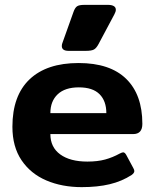

<svg xmlns="http://www.w3.org/2000/svg" viewBox="-20 -754 636 789"><path d="M234 -565Q234 -572 237 -579L282 -705Q288 -722 296.5 -728Q305 -734 327 -734H424Q439 -734 447.5 -729Q456 -724 456 -714Q456 -706 450 -695L385 -573Q376 -556 366 -550.5Q356 -545 332 -545H262Q234 -545 234 -565ZM31 -233Q31 -361 101.5 -428Q172 -495 303 -495Q432 -495 498.5 -430Q565 -365 565 -245Q565 -203 527 -203H187Q187 -149 227.5 -119.5Q268 -90 339 -90Q381 -90 412 -98.5Q443 -107 472 -123Q482 -128 486 -128Q493 -128 499 -117L528 -63Q532 -56 532 -51Q532 -43 521 -35Q481 -9 431 3Q381 15 316 15Q235 15 170.5 -12.5Q106 -40 68.5 -95.5Q31 -151 31 -233ZM417 -289Q417 -339 389 -367Q361 -395 304 -395Q247 -395 217 -366.5Q187 -338 187 -289Z"/></svg>

Font: Mitr Medium
Style: Regular
Weight: 500
Designer: Thanarat Vachiruckul
Foundry: Cadson Demak
Version: Version 1.002